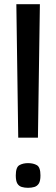

<svg xmlns="http://www.w3.org/2000/svg" viewBox="-20 -878 268 916"><path d="M67 -221.3 58 -858H170.3L161 -221.3ZM113.7 18Q97.3 18 83.8 14Q70.3 10 62.8 -2.3Q55.3 -14.7 55.3 -40.8Q55.3 -80.1 72.3 -89.9Q89.3 -99.7 113.7 -99.7Q139.1 -99.7 156 -89.9Q173 -80.1 173 -40.8Q173 -14.7 165.2 -2.3Q157.3 10 143.8 14Q130.3 18 113.7 18Z"/></svg>

Font: Matangi Light
Style: Regular
Weight: 300
Designer: Prashant Pant
Foundry: The Graphic Ant
Version: Version 3.002